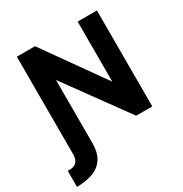

<svg xmlns="http://www.w3.org/2000/svg" viewBox="-195 -815 1102 1156"><g transform="rotate(-30 356.5 -237.0)"><path d="M219 8.3Q219 79.3 191.3 119.5Q163.7 159.7 115 176.3Q66.3 193 6.7 193V81.3Q32 83.7 50.2 76.3Q68.3 69 76.7 51.7Q85 34.3 85 8.3V-667H211.3L545.7 -196L507.7 -110V-667H641.7V0H529.7L190.7 -466.7L219 -530.3Z"/></g></svg>

Font: Vivano Light
Style: Regular
Weight: 300
Designer: Joe Prince, Josias Burgherr
Version: Version 2.064;September 19, 2022;FontCreator 14.0.0.2877 64-